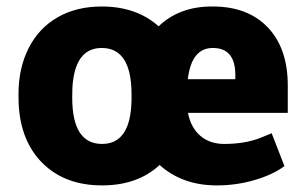

<svg xmlns="http://www.w3.org/2000/svg" viewBox="-20 -558 941 588"><path d="M36.6 -269Q36.6 -349.1 67.6 -410.4Q98.6 -471.7 156.2 -504.9Q213.9 -538.1 291.5 -538.1Q397.9 -538.1 465.8 -477.5Q530.3 -539.1 631.8 -538.1Q739.3 -538.1 800.3 -473.9Q861.3 -409.7 861.3 -296.4V-212.4H555.7Q564.5 -167 593.5 -142.1Q622.6 -117.2 666.5 -117.2Q728.5 -117.2 774.9 -134.8L812 -149.9L851.1 -49.3Q816.4 -23.4 760.5 -6.8Q704.6 9.8 644 9.8Q538.6 9.8 468.8 -52.7Q401.4 9.8 292.5 9.8Q179.7 9.8 111.1 -57.6Q42.5 -125 37.1 -241.2ZM201.2 -258.8Q201.2 -117.2 292.5 -117.2Q380.4 -117.2 382.8 -251.5V-269Q382.8 -411.1 291.5 -411.1Q208.5 -411.1 201.7 -288.6ZM631.8 -411.1Q566.4 -411.1 555.2 -315.4H700.7V-328.1Q700.7 -411.1 631.8 -411.1Z"/></svg>

Font: Sadagaat-English
Style: Regular
Weight: 900
Designer: Ahmed alsheikh
Foundry: Ahmed alsheikh Design
Version: Version 2.137;January 17, 2018;FontCreator 11.0.0.2408 64-bi